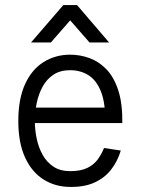

<svg xmlns="http://www.w3.org/2000/svg" viewBox="-20 -725 555 755"><path d="M229 -705H283L409 -558H332L256 -645L180 -558H102ZM389 -143 455 -133Q442 -90 416.5 -57.5Q391 -25 351 -7Q311 11 256 10Q198 10 151.5 -19Q105 -48 78.5 -106Q52 -164 52 -249Q52 -336 78.5 -394Q105 -452 151.5 -481Q198 -510 256 -510Q295 -510 332 -496.5Q369 -483 398.5 -452.5Q428 -422 445 -370Q462 -318 461 -241H394Q395 -320 377 -365Q359 -410 327.5 -429.5Q296 -449 256 -449Q217 -449 190.5 -431.5Q164 -414 148 -385Q132 -356 124.5 -320.5Q117 -285 117 -249Q117 -214 124.5 -179Q132 -144 148 -115.5Q164 -87 190.5 -69.5Q217 -52 256 -52Q298 -52 324 -65Q350 -78 365 -99Q380 -120 389 -143ZM70 -302H428V-241H70Z"/></svg>

Font: Haskoy
Style: Regular
Weight: 400
Designer: Ertekin Erdin
Foundry: Ertekin Erdin
Version: Version 1.500